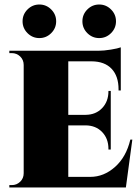

<svg xmlns="http://www.w3.org/2000/svg" viewBox="-20 -823 615 843"><path d="M204.8 -677.5Q183.1 -655.8 152.8 -655.8Q122.6 -655.8 100.8 -677.5Q79.1 -699.2 79.1 -729.5Q79.1 -759.8 100.8 -781.5Q122.6 -803.2 152.8 -803.2Q183.1 -803.2 204.8 -781.5Q226.6 -759.8 226.6 -729.5Q226.6 -699.2 204.8 -677.5ZM467.5 -677.5Q445.8 -655.8 415.5 -655.8Q385.3 -655.8 363.5 -677.5Q341.8 -699.2 341.8 -729.5Q341.8 -759.8 363.5 -781.5Q385.3 -803.2 415.5 -803.2Q445.8 -803.2 467.5 -781.5Q489.3 -759.8 489.3 -729.5Q489.3 -699.2 467.5 -677.5ZM561 -210 532.7 0H21V-10.3H31.7Q53.2 -10.3 68.6 -25.1Q84 -40 84 -62.5V-537.6Q84 -560.1 68.6 -575Q53.2 -589.8 31.7 -589.8H21V-600.1H410.6Q435.5 -600.1 466.8 -605.2Q498 -610.4 510.3 -615.2V-425.8H500.5V-431.2Q500.5 -488.8 470 -521Q439.5 -553.2 382.8 -553.7H279.8V-318.8H356.4Q400.9 -319.3 428.5 -348.4Q456.1 -377.4 456.1 -421.9V-423.8H466.3V-166.5H456.1V-169.9Q456.1 -214.4 428.5 -243.2Q400.9 -272 356.4 -272.5H279.8V-46.4H376.5Q436 -46.4 485.1 -90.1Q534.2 -133.8 552.2 -210Z"/></svg>

Font: Cinzel Black
Style: Regular
Weight: 900
Designer: Natanael Gama
Version: Version 1.001;PS 001.001;hotconv 1.0.56;makeotf.lib2.0.21325